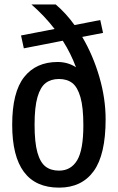

<svg xmlns="http://www.w3.org/2000/svg" viewBox="-20 -828 527 858"><path d="M452 -295Q452 -136.5 398.5 -63Q345 10.5 244 10.5Q34.5 10.5 34.5 -270.5Q34.5 -416 87.8 -483.5Q141 -551 237.5 -551Q283 -551 319.5 -527.5Q296 -590.5 260.5 -646L86.5 -612L74 -669.5L224 -698.5Q179.5 -756.5 120.5 -808H229Q274.5 -769.5 313 -716L428 -738.5L440.5 -681L347.5 -663Q396 -580.5 424 -484.2Q452 -388 452 -295ZM352.5 -268Q352.5 -348 339.5 -393.5Q326.5 -439 303 -457Q279.5 -475 243.5 -475Q208 -475 184.2 -457Q160.5 -439 147.5 -394.2Q134.5 -349.5 134.5 -271Q134.5 -191.5 147.2 -146.5Q160 -101.5 183.8 -83.5Q207.5 -65.5 244 -65.5Q297 -65.5 324.8 -111.8Q352.5 -158 352.5 -268Z"/></svg>

Font: Encode Sans Condensed Medium
Style: Regular
Weight: 500
Width: 3
Designer: Multiple Designers
Foundry: Impallari Type
Version: Version 2.000